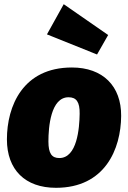

<svg xmlns="http://www.w3.org/2000/svg" viewBox="-20 -876 612 916"><path d="M284 -856 204 -712 443 -616 496 -709ZM247 20C481 20 557 -165 558 -323C559 -465 471 -554 323 -554C89 -554 13 -370 13 -211C13 -66 100 20 247 20ZM263 -122C227 -122 211 -144 211 -201C211 -270 222 -412 307 -412C344 -412 361 -390 360 -333C359 -264 348 -122 263 -122Z"/></svg>

Font: Fira Sans Heavy
Style: Italic
Weight: 900
Italic angle: -8°
Designer: bBox Type GmbH & Carrois Corporate GbR & Edenspiekermann AG
Foundry: bBox Type GmbH & Carrois Corporate GbR & Edenspiekermann AG
Version: Version 4.301;PS 004.301;hotconv 1.0.88;makeotf.lib2.5.64775